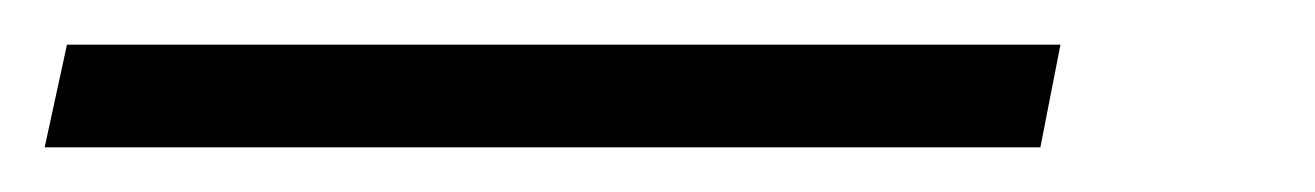

<svg xmlns="http://www.w3.org/2000/svg" viewBox="-49 -20 589 86"><path d="M-29 46H417L426 0H-19Z"/></svg>

Font: Geist ExtraLight
Style: Italic
Weight: 200
Italic angle: -12°
Designer: Basement.studio, Andrés Briganti, Mateo Zaragoza
Foundry: Basement.studio, Vercel, Andrés Briganti, Guido Ferreyra, Mateo Zaragoza
Version: Version 1.500